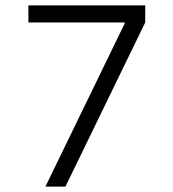

<svg xmlns="http://www.w3.org/2000/svg" viewBox="-20 -690 640 710"><path d="M85 -607H441V-603L148 0H222L517 -607V-670H85Z"/></svg>

Font: LT Wave Mono Light
Style: Regular
Weight: 300
Designer: Daniel Lyons
Version: Version 2.5 (Glyphs App)